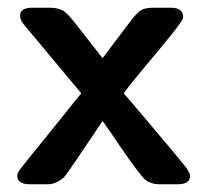

<svg xmlns="http://www.w3.org/2000/svg" viewBox="-20 -478 540 498"><path d="M24.9 -22Q24.9 -28.8 31 -37.4Q37.1 -45.9 81.1 -100.1Q117.2 -145 143.1 -176.8Q183.1 -227.5 190.9 -235.8Q183.1 -245.6 43 -413.1Q31.7 -425.3 32.2 -438Q32.2 -458 64 -458H106.9Q114.7 -458 119.9 -457.5Q125 -457 131.6 -455.1Q138.2 -453.1 141.6 -451.7Q145 -450.2 152.1 -443.6Q159.2 -437 163.6 -431.9Q168 -426.8 177.5 -414.8Q187 -402.8 194.6 -392.8Q202.1 -382.8 217.5 -363.5Q232.9 -344.2 246.1 -327.1Q249 -331.1 254.4 -338.1Q259.8 -345.2 278.8 -370.6Q297.9 -396 323.2 -429.2Q338.4 -448.2 348.6 -453.1Q358.9 -458 379.9 -458H422.9Q455.1 -458 455.1 -433.1Q455.1 -426.3 427 -391.1Q398.9 -356 358.4 -307.9Q317.9 -259.8 300.8 -235.8Q307.6 -229 380.4 -142.6Q453.1 -56.2 463.9 -42Q472.7 -27.8 473.1 -22Q473.1 0 439.9 0H396Q369.1 0 355 -13.4Q340.8 -26.9 291 -99.1Q264.2 -139.2 246.1 -164.1Q154.3 -26.9 146 -18.1Q125 0 104 0H58.1Q24.9 0 24.9 -22Z"/></svg>

Font: CMU Sans Serif
Style: Bold
Weight: 700
Version: Version 0.7.0